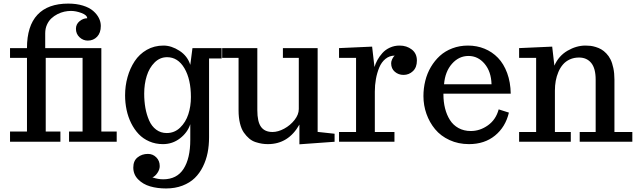

<svg xmlns="http://www.w3.org/2000/svg" viewBox="-20 -793 3563 1074"><path d="M317.9 0H36.1V-57.1H130.9V-469.2H36.1V-523.9H130.9Q130.9 -647.9 189.5 -710.4Q248 -772.9 361.8 -772.9Q407.7 -772.9 443.8 -761.7Q480 -750.5 501.2 -731.9Q522.5 -713.4 533.2 -691.9Q543.9 -670.4 543.9 -647.9Q543.9 -609.4 523.2 -587.6Q502.4 -565.9 471.2 -565.9Q444.8 -565.9 424.8 -584.7Q404.8 -603.5 404.8 -631.8Q404.8 -657.7 425 -674.3Q445.3 -690.9 467.8 -690.9Q467.3 -708.5 436 -720.2Q404.8 -731.9 377 -731.9Q358.9 -731.9 339.8 -727.8Q320.8 -723.6 301.5 -713.9Q282.2 -704.1 267.1 -689.9Q252 -675.8 242.4 -654.3Q232.9 -632.8 232.9 -606.9V-523.9H546.9V-57.1H632.8V0H366.2V-57.1H441.9V-469.2H235.8V-57.1H317.9Z M908.7 261.2Q859.9 261.2 819.8 249.5Q779.8 237.8 752.7 210.4Q725.6 183.1 725.6 144Q725.6 106.4 749.8 87.2Q773.9 67.9 807.6 67.9Q835 67.9 854.2 87.2Q873.5 106.4 873.5 136.2Q873.5 155.3 860.4 174.6Q847.2 193.8 832.5 199.2Q863.8 210 892.6 210Q969.2 210 1006.8 151.6Q1044.4 93.3 1044.4 -11.2V-98.1Q1028.8 -51.3 986.8 -19Q944.8 13.2 891.6 13.2Q850.1 13.2 815.2 -2Q780.3 -17.1 755.6 -43.2Q731 -69.3 713.6 -104.2Q696.3 -139.2 688 -178.7Q679.7 -218.3 679.7 -259.8Q679.7 -312.5 693.4 -361.6Q707 -410.6 733.2 -450.4Q759.3 -490.2 801 -514.2Q842.8 -538.1 894.5 -538.1Q939 -538.1 983.9 -509Q1028.8 -480 1044.4 -430.2L1056.6 -523.9H1219.7V-465.8H1149.4V-24.9Q1149.4 20.5 1141.4 61.3Q1133.3 102.1 1115 139.2Q1096.7 176.3 1069.3 202.9Q1042 229.5 1000.7 245.4Q959.5 261.2 908.7 261.2ZM912.6 -48.8Q956.1 -48.8 987.5 -79.1Q1019 -109.4 1033.4 -153.8Q1047.9 -198.2 1047.9 -250Q1047.9 -349.6 1011.5 -411.4Q975.1 -473.1 914.6 -473.1Q874.5 -473.1 844.7 -443.4Q814.9 -413.6 800.8 -368.2Q786.6 -322.8 786.6 -269Q786.6 -227.1 793.2 -189.7Q799.8 -152.3 814 -119.6Q828.1 -86.9 853.5 -67.9Q878.9 -48.8 912.6 -48.8Z M1654.8 14.2V-96.2Q1593.3 13.2 1478.5 13.2Q1461.4 13.2 1445.6 10.7Q1429.7 8.3 1409.9 2Q1390.1 -4.4 1374 -18.1Q1357.9 -31.7 1344 -51.5Q1330.1 -71.3 1322.3 -103.3Q1314.5 -135.3 1314.5 -175.8V-469.2H1222.7V-523.9H1419.4V-176.8Q1419.4 -111.8 1440.2 -83.3Q1460.9 -54.7 1504.4 -54.7Q1535.2 -54.7 1569.6 -73.2Q1604 -91.8 1627.7 -122.1Q1651.4 -152.3 1651.4 -183.1V-469.2H1562.5V-523.9H1756.8V-55.2L1851.6 -44.9V0Z M2186.5 0H1876.5V-54.7H1971.7V-469.2H1876.5V-523.9L2061.5 -532.2L2074.7 -418Q2080.6 -438 2091.3 -457.5Q2102.1 -477.1 2118.9 -496.1Q2135.7 -515.1 2160.9 -526.6Q2186 -538.1 2215.3 -538.1Q2254.9 -538.1 2283.4 -516.1Q2312 -494.1 2312 -454.1Q2312 -416 2289.8 -395Q2267.6 -374 2237.3 -374Q2209 -374 2188.5 -391.6Q2168 -409.2 2168 -439Q2168 -449.2 2172.9 -460Q2177.7 -470.7 2182.6 -476.6L2188 -481.9Q2158.7 -481.9 2136.2 -463.6Q2113.8 -445.3 2101.3 -415Q2088.9 -384.8 2082.8 -350.8Q2076.7 -316.9 2076.7 -280.8V-54.7H2186.5Z M2463.9 -321.8H2729.5Q2727.5 -392.6 2690.7 -436.3Q2653.8 -480 2600.6 -480Q2546.9 -480 2508.3 -436.3Q2469.7 -392.6 2463.9 -321.8ZM2348.6 -255.4Q2348.6 -299.3 2358.9 -340.8Q2369.1 -382.3 2390.1 -418Q2411.1 -453.6 2440.4 -480.5Q2469.7 -507.3 2510.3 -522.7Q2550.8 -538.1 2597.7 -538.1Q2647.5 -538.1 2690.4 -520.5Q2733.4 -502.9 2765.6 -469.5Q2797.9 -436 2816.9 -384.5Q2835.9 -333 2836.9 -269H2460.4V-265.1Q2460.4 -223.1 2469.5 -187Q2478.5 -150.9 2496.6 -122.1Q2514.6 -93.3 2544.7 -76.7Q2574.7 -60.1 2613.8 -60.1Q2664.6 -60.1 2709.2 -91.8Q2753.9 -123.5 2769.5 -181.2L2826.7 -163.1Q2807.6 -82.5 2749 -34.7Q2690.4 13.2 2603.5 13.2Q2543.9 13.2 2494.6 -9.5Q2445.3 -32.2 2413.8 -70.3Q2382.3 -108.4 2365.5 -156Q2348.6 -203.6 2348.6 -255.4Z M3172.9 0H2883.8V-54.7H2979V-469.2H2883.8V-523.9L3068.8 -532.2L3081.1 -425.8Q3105 -480.5 3154.5 -509.3Q3204.1 -538.1 3254.9 -538.1Q3269.5 -538.1 3282.7 -536.6Q3295.9 -535.2 3312.7 -530Q3329.6 -524.9 3343.5 -516.8Q3357.4 -508.8 3371.6 -494.1Q3385.7 -479.5 3395.3 -460.2Q3404.8 -440.9 3410.9 -412.1Q3417 -383.3 3417 -348.1V-54.7H3517.1V0H3222.7V-54.7H3312V-347.2Q3312 -410.6 3287.1 -440.9Q3262.2 -471.2 3218.8 -471.2Q3190.4 -471.2 3167.5 -460.7Q3144.5 -450.2 3129.2 -432.4Q3113.8 -414.6 3103.5 -390.4Q3093.3 -366.2 3088.6 -340.3Q3084 -314.5 3084 -286.1V-54.7H3172.9Z"/></svg>

Font: Trocchi
Style: Regular
Weight: 400
Designer: vernon adams
Version: Version 1.0; ttfautohint (v0.8) -l 6 -r 50 -G 100